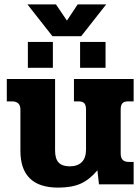

<svg xmlns="http://www.w3.org/2000/svg" viewBox="-20 -840 640 875"><path d="M105 -820H235L285 -746L334 -820H464L350 -675H219ZM107 -649H221V-531H107ZM345 -649H461V-531H345ZM73 -153V-341Q73 -378 34 -378H11V-480H231V-154Q231 -116 247.5 -99Q264 -82 298 -82Q333 -82 352.5 -101Q372 -120 372 -159V-341Q372 -360 364.5 -369Q357 -378 338 -378H317V-480H589V-378H564Q545 -378 537.5 -369Q530 -360 530 -341V-140Q530 -121 539 -111.5Q548 -102 569 -102H589V0H431L424 -64Q388 -21 347.5 -3Q307 15 245 15Q73 15 73 -153Z"/></svg>

Font: Pridi SemiBold
Style: Regular
Weight: 600
Designer: Katatrad Team
Foundry: CadsonDemak
Version: Version 1.001